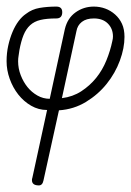

<svg xmlns="http://www.w3.org/2000/svg" viewBox="-20 -570 398 583"><path d="M151 -550Q169 -550 169 -533Q169 -514 151 -514Q122 -514 103 -509.5Q84 -505 71.5 -493.5Q59 -482 51.5 -463.5Q44 -445 39 -418Q38 -409 36.5 -401Q35 -393 35 -384Q35 -362 43 -341.5Q51 -321 63.5 -305.5Q76 -290 93.5 -280Q111 -270 131 -270L177 -482Q185 -515 209.5 -532.5Q234 -550 265 -550Q283 -550 299.5 -544Q316 -538 329.5 -526Q343 -514 350.5 -497.5Q358 -481 358 -458Q358 -424 344 -386Q330 -348 304 -315.5Q278 -283 241 -260.5Q204 -238 159 -235L112 -22Q109 -7 98 -7Q77 -7 77 -23Q77 -28 78 -29L123 -236Q97 -236 74.5 -249Q52 -262 35.5 -283Q19 -304 9.5 -330.5Q0 -357 0 -384Q0 -409 5 -431.5Q10 -454 18 -473Q26 -492 36.5 -506Q47 -520 59 -528Q77 -542 100.5 -546Q124 -550 151 -550ZM168 -272Q201 -276 227 -293Q253 -310 272 -333.5Q291 -357 303 -386.5Q315 -416 321 -445Q322 -449 322.5 -452.5Q323 -456 323 -459Q323 -483 307.5 -498.5Q292 -514 265 -514Q242 -514 228.5 -503.5Q215 -493 212 -475Z"/></svg>

Font: Gruenewald VA
Style: Regular
Weight: 400
Designer: Peter Wiegel
Foundry: Peter Wiegel, nach dem Schriftentwurf von Dr. H. Gr¸newald
Version: Version 0.007